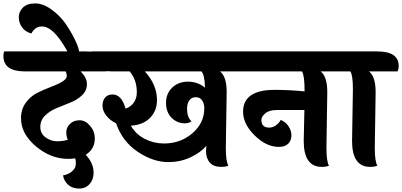

<svg xmlns="http://www.w3.org/2000/svg" viewBox="-91 -970 2354 1124"><path d="M412 -669Q538 -669 538 -584Q538 -566 531 -552H381Q418 -515 418 -477.5Q418 -440 390 -413Q362 -386 322 -370Q282 -354 241.5 -337.5Q201 -321 173 -293.5Q145 -266 145 -227Q145 -188 176 -165.5Q207 -143 243 -143Q279 -143 306 -152Q297 -170 297 -196.5Q297 -223 318.5 -244.5Q340 -266 374.5 -266Q409 -266 436.5 -233.5Q464 -201 464 -160Q464 -97 411 -64Q457 -15 457 41Q457 81 433.5 107.5Q410 134 372 134Q334 134 309 112.5Q284 91 278 57Q311 51 332 32Q353 13 353 -10.5Q353 -34 349 -43Q330 -40 308 -40Q206 -40 119 -113.5Q32 -187 32 -277Q32 -330 59.5 -368Q87 -406 126.5 -426Q166 -446 205.5 -460.5Q245 -475 272.5 -491.5Q300 -508 300 -524Q300 -540 293 -552H55Q-71 -552 -71 -642Q-71 -659 -66 -669Z M155 -815Q114 -815 93 -774Q58 -783 38.5 -809.5Q19 -836 19 -869Q19 -902 43.5 -926Q68 -950 115 -950Q162 -950 213 -912.5Q264 -875 297.5 -824.5Q331 -774 351.5 -729.5Q372 -685 372 -665Q372 -645 359 -634.5Q346 -624 327 -624Q233 -815 155 -815Z M828 -384Q828 -322 788 -280.5Q748 -239 675 -234Q704 -184 756.5 -157Q809 -130 869 -130Q966 -130 1035.5 -190Q1105 -250 1105 -336Q1105 -363 1092.5 -382Q1080 -401 1055 -401Q1030 -401 1017 -382Q1004 -363 1004 -334Q1004 -283 1030 -260Q1014 -248 991 -248Q946 -248 913.5 -280.5Q881 -313 881 -368Q881 -423 917.5 -457.5Q954 -492 1010 -492Q1066 -492 1109 -457Q1107 -533 1088 -552H757Q828 -474 828 -384ZM1236 -431 1231 -105Q1231 -25 1246 0Q1228 7 1204 7Q1160 7 1137.5 -18Q1115 -43 1115 -86Q1115 -94 1117 -116Q1081 -75 1022 -48Q963 -21 895 -21Q805 -21 714.5 -82Q624 -143 589 -248Q553 -265 531 -293.5Q509 -322 509 -351.5Q509 -381 524.5 -399Q540 -417 568 -417Q621 -417 644 -334Q674 -344 692 -369Q710 -394 710 -430Q710 -503 668 -552H564Q438 -552 438 -642Q438 -659 443 -669H1245Q1371 -669 1371 -584Q1371 -566 1364 -552H1197Q1236 -522 1236 -431Z M1825 -431 1820 -105Q1820 -25 1835 0Q1818 7 1793 7Q1687 7 1687 -145Q1687 -172 1691 -326H1529Q1485 -326 1462 -306.5Q1439 -287 1439 -267Q1439 -247 1450 -235Q1461 -223 1485 -223Q1509 -223 1528 -239Q1547 -255 1552 -268Q1581 -257 1598 -231Q1615 -205 1615 -176.5Q1615 -148 1596.5 -129Q1578 -110 1541 -110Q1468 -110 1400 -177Q1332 -244 1332 -316Q1332 -444 1517 -444Q1600 -444 1692 -435V-440Q1692 -527 1677 -552H1364Q1238 -552 1238 -642Q1238 -659 1243 -669H1834Q1960 -669 1960 -584Q1960 -566 1953 -552H1786Q1825 -522 1825 -431Z M1970 -145 1975 -448Q1975 -529 1960 -552H1940Q1814 -552 1814 -642Q1814 -659 1819 -669H2117Q2243 -669 2243 -584Q2243 -566 2236 -552H2069Q2108 -522 2108 -431L2103 -105Q2103 -25 2118 0Q2101 7 2076 7Q1970 7 1970 -145Z"/></svg>

Font: Laila
Style: Bold
Weight: 700
Designer: Hitesh Malaviya
Foundry: Indian Type Foundry
Version: Version 1.302;PS 1.0;hotconv 1.0.78;makeotf.lib2.5.61930; tt